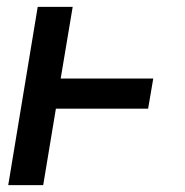

<svg xmlns="http://www.w3.org/2000/svg" viewBox="-20 -540 540 560"><path d="M4 0 90 -520H192L157 -311H427L412 -223H143L106 0Z"/></svg>

Font: Iosevka SS04 Semibold Oblique
Style: Regular
Weight: 600
Italic angle: -9°
Monospace: yes
Designer: Belleve Invis
Foundry: Belleve Invis
Version: Version 19.0.0; ttfautohint (v1.8.4)